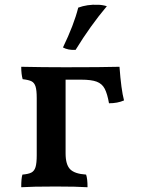

<svg xmlns="http://www.w3.org/2000/svg" viewBox="-20 -782 592 805"><path d="M500 -361Q473 -349 437 -349Q430 -389 419 -410Q408 -431 385.5 -439.5Q363 -448 320 -448H255V-139Q255 -92 274 -72.5Q293 -53 341 -50Q347 -33 347 3Q302 0 213 0Q114 0 69 3Q69 -35 74 -50Q99 -52 111.5 -58.5Q124 -65 129 -81.5Q134 -98 134 -131V-371Q134 -404 129 -419.5Q124 -435 112.5 -441Q101 -447 75 -450Q69 -471 69 -502Q159 -500 254 -500Q407 -500 481 -502Q488 -406 500 -361ZM244 -583Q290 -678 308 -750Q346 -764 390 -762Q408 -762 428 -756Q359 -674 297 -573Q266 -571 244 -583Z"/></svg>

Font: Vollkorn SC SemiBold
Style: Regular
Weight: 600
Designer: Friedrich Althausen
Foundry: Friedrich Althausen
Version: Version 4.015